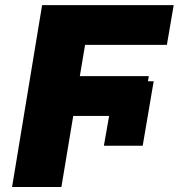

<svg xmlns="http://www.w3.org/2000/svg" viewBox="-20 -748 719 768"><path d="M575.2 -443.4 571.8 -422.9H594.7L550.8 -165H395.5L416.5 -284.2H272.9L225.6 0H28.3L148.4 -727.5H674.8L647.5 -568.4H320.3L299.3 -443.4Z"/></svg>

Font: Inter Tight Black
Style: Italic
Weight: 900
Italic angle: -9.39999°
Designer: Rasmus Andersson
Foundry: rsms
Version: Version 3.004; ttfautohint (v1.8.4.7-5d5b)